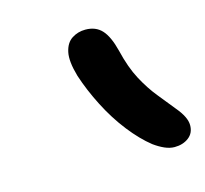

<svg xmlns="http://www.w3.org/2000/svg" viewBox="-61 -876 498 467"><g transform="rotate(-15 188.0 -643.0)"><path d="M325.8 -477Q313.8 -477 300.9 -482.7Q288 -488.4 274.8 -498Q248.4 -518.8 222.3 -552.1Q196.2 -585.4 175.5 -625.9Q154.8 -666.4 142 -705.6Q130.6 -744.8 135.4 -767.2Q140.2 -789.6 155.4 -799.4Q170.6 -809.2 189.4 -809.2Q215.4 -809.2 230.7 -792.6Q246 -776 255.4 -738.6Q266 -694 282.4 -663.4Q298.8 -632.8 317.3 -610.2Q335.8 -587.6 352.8 -566.2Q375.6 -539.2 375.7 -519.1Q375.8 -499 361.3 -488Q346.8 -477 325.8 -477Z"/></g></svg>

Font: Shantell Sans Light
Style: Italic
Weight: 300
Italic angle: -11°
Designer: Stephen Nixon, Anya Danilova, Shantell Martin
Foundry: Arrow Type
Version: Version 1.008;[ac192a2d6]